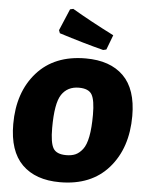

<svg xmlns="http://www.w3.org/2000/svg" viewBox="-61 -966 780 1026"><g transform="rotate(5 329.0 -452.5)"><path d="M290 -917Q385 -861 515 -795L485 -716L468 -712Q362 -739 230 -781L224 -797L273 -913ZM380 -659Q511 -659 582.5 -588.5Q654 -518 654 -374Q654 -202 560.5 -95Q467 12 299 12Q168 12 96 -59.5Q24 -131 24 -276Q24 -447 118 -553Q212 -659 380 -659ZM357 -500Q296 -500 264.5 -453Q233 -406 233 -273Q233 -194 250.5 -164.5Q268 -135 320 -135Q349 -135 369.5 -144Q390 -153 408 -176Q426 -199 435 -245.5Q444 -292 444 -362Q444 -441 426.5 -470.5Q409 -500 357 -500Z"/></g></svg>

Font: Alegreya Sans SC Black
Style: Italic
Weight: 900
Italic angle: -7°
Designer: Juan Pablo del Peral
Foundry: Huerta Tipografica
Version: Version 2.007